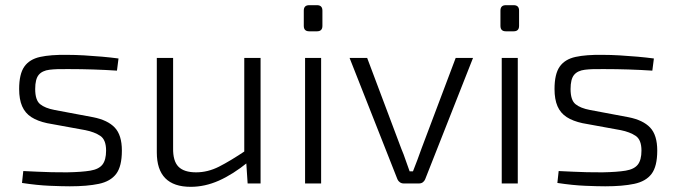

<svg xmlns="http://www.w3.org/2000/svg" viewBox="-20 -709 2614 742"><path d="M240 -497Q271 -497 305.5 -495Q340 -493 374 -490Q408 -487 438 -483L432 -436Q387 -439 340 -440.5Q293 -442 248 -442Q200 -443 171.5 -439.5Q143 -436 129.5 -419.5Q116 -403 116 -365Q116 -322 135 -306.5Q154 -291 191 -284L340 -256Q396 -245 423.5 -216Q451 -187 451 -127Q451 -66 429 -37Q407 -8 362 1.5Q317 11 250 11Q221 11 172.5 9Q124 7 65 -2L70 -48Q97 -47 124 -45.5Q151 -44 179.5 -43.5Q208 -43 239 -43Q296 -44 329 -49.5Q362 -55 376 -73Q390 -91 390 -127Q390 -169 367.5 -184Q345 -199 310 -206L162 -233Q125 -241 101 -256.5Q77 -272 65.5 -298.5Q54 -325 54 -365Q54 -423 74 -451.5Q94 -480 135 -489Q176 -498 240 -497Z M649 -485V-137Q648 -87 669.5 -65Q691 -43 738 -43Q783 -43 826.5 -65Q870 -87 931 -128L938 -82Q880 -35 826 -11Q772 13 717 13Q586 13 586 -120V-485ZM987 -485V0H937L931 -91L924 -106V-485Z M1221 -485V0H1159V-485ZM1205 -689Q1226 -689 1226 -668V-609Q1226 -588 1205 -588H1175Q1154 -588 1154 -609V-668Q1154 -689 1175 -689Z M1808 -485 1623 -16Q1620 -9 1614 -4.5Q1608 0 1599 0H1540Q1532 0 1525.5 -4.5Q1519 -9 1516 -16L1331 -485H1399L1531 -134Q1540 -113 1547.5 -90.5Q1555 -68 1563 -47H1576Q1585 -69 1593 -91Q1601 -113 1609 -135L1741 -485Z M1981 -485V0H1919V-485ZM1965 -689Q1986 -689 1986 -668V-609Q1986 -588 1965 -588H1935Q1914 -588 1914 -609V-668Q1914 -689 1935 -689Z M2309 -497Q2340 -497 2374.5 -495Q2409 -493 2443 -490Q2477 -487 2507 -483L2501 -436Q2456 -439 2409 -440.5Q2362 -442 2317 -442Q2269 -443 2240.5 -439.5Q2212 -436 2198.5 -419.5Q2185 -403 2185 -365Q2185 -322 2204 -306.5Q2223 -291 2260 -284L2409 -256Q2465 -245 2492.5 -216Q2520 -187 2520 -127Q2520 -66 2498 -37Q2476 -8 2431 1.5Q2386 11 2319 11Q2290 11 2241.5 9Q2193 7 2134 -2L2139 -48Q2166 -47 2193 -45.5Q2220 -44 2248.5 -43.5Q2277 -43 2308 -43Q2365 -44 2398 -49.5Q2431 -55 2445 -73Q2459 -91 2459 -127Q2459 -169 2436.5 -184Q2414 -199 2379 -206L2231 -233Q2194 -241 2170 -256.5Q2146 -272 2134.5 -298.5Q2123 -325 2123 -365Q2123 -423 2143 -451.5Q2163 -480 2204 -489Q2245 -498 2309 -497Z"/></svg>

Font: Exo 2 Light
Style: Regular
Weight: 300
Designer: Natanael Gama
Foundry: Natanael Gama
Version: Version 2.010